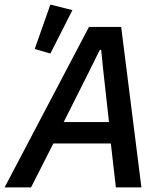

<svg xmlns="http://www.w3.org/2000/svg" viewBox="-50 -815 708 835"><path d="M565 0H454L432 -191H182L85 0H-30L337 -698H477ZM424 -284 400 -500 390 -598H384L335 -499L227 -284ZM265 -771 169 -582 101 -602 169 -795Z"/></svg>

Font: IBM Plex Sans Medium
Style: Italic
Weight: 500
Italic angle: -11.31°
Designer: Mike Abbink, Paul van der Laan, Pieter van Rosmalen
Foundry: Bold Monday
Version: Version 3.201